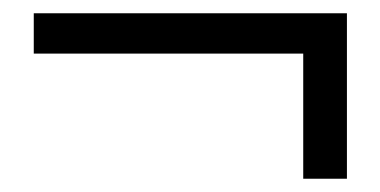

<svg xmlns="http://www.w3.org/2000/svg" viewBox="-20 -420 574 290"><path d="M31 -339V-400H504V-150H438V-364L457 -339Z"/></svg>

Font: Source Serif 4
Style: Regular
Weight: 400
Designer: Frank Grießhammer
Foundry: Adobe Systems Incorporated
Version: Version 4.004;hotconv 1.0.116;makeotfexe 2.5.65601